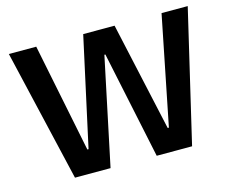

<svg xmlns="http://www.w3.org/2000/svg" viewBox="-94 -794 1121 928"><g transform="rotate(-15 466.5 -330.0)"><path d="M173 0 19 -660H156L266 -116H272L391 -660H548L668 -116H674L783 -660H914L759 0H582L469 -537H464L351 0Z"/></g></svg>

Font: Bricolage Grotesque 60pt SemiBold
Style: Regular
Weight: 600
Version: Version 1.001;gftools[0.9.33.dev8+g029e19f]